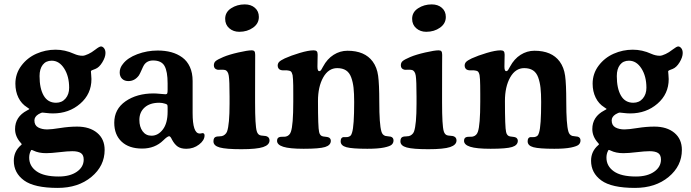

<svg xmlns="http://www.w3.org/2000/svg" viewBox="-20 -687 3226 896"><path d="M51.8 -296.4Q51.8 -343.3 79.6 -380.4Q107.4 -417.5 149.9 -436.3Q192.4 -455.1 239.3 -455.1Q283.2 -455.1 325.2 -436Q345.7 -426.8 365.2 -426.8Q375 -426.8 392.6 -435.1Q406.7 -441.4 425.3 -455.8Q443.8 -470.2 451.2 -470.2Q459 -470.2 465.6 -461.9Q472.2 -453.6 472.2 -439.5Q472.2 -420.4 457.5 -396.2Q442.9 -372.1 424.8 -365.2Q406.7 -358.9 404.8 -356Q404.3 -355 404.3 -353.5Q404.3 -351.1 405.5 -338.1Q406.7 -325.2 406.7 -317.9Q406.7 -248.5 354.2 -203.1Q301.8 -157.7 227.1 -157.7Q212.4 -157.7 197 -159.7Q181.6 -161.6 178.7 -161.6Q172.4 -161.6 159.2 -153.8Q140.6 -142.1 140.6 -125Q140.6 -102.1 158 -92.5Q175.3 -83 200.7 -83Q219.7 -83 261 -89.6Q302.2 -96.2 339.8 -96.2Q398.4 -96.2 433.3 -67.1Q468.3 -38.1 468.3 12.7Q468.3 87.4 406.5 138.7Q344.7 189.9 249.5 189.9Q140.1 189.9 92.3 155Q44.4 120.1 44.4 63Q44.4 19 78.1 -9.8Q81.5 -12.7 81.5 -14.6Q81.5 -15.6 77.1 -20Q50.3 -49.8 50.3 -84.5Q50.3 -142.1 106 -171.4Q117.2 -176.8 117.2 -178.7Q117.2 -179.2 106 -186.5Q80.1 -202.6 65.9 -231.4Q51.8 -260.3 51.8 -296.4ZM241.7 -207.5Q269 -207.5 285.9 -227.3Q302.7 -247.1 302.7 -277.3Q302.7 -331.1 279.5 -367.4Q256.3 -403.8 221.2 -403.8Q194.3 -403.8 179.4 -384.5Q164.6 -365.2 164.6 -332Q164.6 -274.4 183.8 -241Q203.1 -207.5 241.7 -207.5ZM116.2 48.8Q116.2 87.9 150.4 112.3Q184.6 136.7 253.9 136.7Q306.6 136.7 338.6 114.5Q370.6 92.3 370.6 57.6Q370.6 36.1 357.4 27.3Q344.2 18.6 317.4 18.6Q295.4 18.6 256.8 23.2Q218.3 27.8 195.3 27.8Q160.2 27.8 135.7 15.6Q129.9 12.7 127.4 12.7Q125 12.7 123.5 17.1Q116.2 30.8 116.2 48.8Z M538.6 -349.1Q538.6 -370.6 553.7 -388.7Q575.2 -417 620.8 -434.1Q666.5 -451.2 715.8 -451.2Q750.5 -451.2 779.3 -443.4Q808.1 -435.5 830.8 -418.9Q853.5 -402.3 866.2 -374.5Q878.9 -346.7 878.9 -309.1V-159.2Q878.9 -65.4 910.6 -64Q914.6 -63.5 919.4 -64.7Q924.3 -65.9 925.8 -65.9Q934.6 -64.9 934.6 -55.2Q934.6 -32.2 908.9 -12.5Q883.3 7.3 849.6 7.3Q824.7 7.3 809.8 -2.7Q794.9 -12.7 782.7 -35.2Q775.4 -51.3 769.5 -51.3Q761.7 -51.3 742.2 -32.2Q703.1 6.3 643.1 6.3Q582 6.3 547.6 -25.9Q513.2 -58.1 513.2 -114.3Q513.2 -177.7 565.9 -214.4Q618.7 -251 697.3 -251Q708.5 -251 728.5 -249Q748.5 -247.1 752 -247.1Q758.3 -247.1 760.3 -251Q762.2 -254.9 762.2 -268.1V-297.9Q762.2 -353.5 747.8 -379.2Q733.4 -404.8 694.3 -404.8Q666 -404.8 651.9 -383.3Q648.4 -377.9 640.9 -360.6Q633.3 -343.3 628.4 -335.4Q608.9 -308.6 579.1 -308.6Q561 -308.6 549.8 -319.3Q538.6 -330.1 538.6 -349.1ZM762.2 -166V-186Q762.2 -194.8 760.5 -197.8Q758.8 -200.7 750.5 -203.1Q737.3 -207.5 723.1 -207.5Q679.7 -207.5 655 -185.5Q630.4 -163.6 630.4 -127.4Q630.4 -95.2 645.5 -74.5Q660.6 -53.7 687 -53.7Q717.8 -53.7 740 -82.8Q762.2 -111.8 762.2 -166Z M1030.8 -599.1Q1030.8 -630.4 1058.6 -648.4Q1086.4 -666.5 1122.1 -666.5Q1151.4 -666.5 1169.7 -650.4Q1188 -634.3 1188 -607.9Q1188 -577.1 1160.9 -557.9Q1133.8 -538.6 1096.7 -538.6Q1068.8 -538.6 1049.8 -555.2Q1030.8 -571.8 1030.8 -599.1ZM1051.3 -203.6V-235.8Q1051.3 -310.5 1047.6 -333.7Q1043.9 -356.9 1029.8 -360.4Q1021.5 -362.3 1009.8 -361.6Q998 -360.8 994.1 -361.8Q978 -365.7 978 -382.3Q978 -395 986.8 -402.3Q995.6 -409.7 1022 -420.9Q1048.3 -432.1 1091.8 -442.1Q1135.3 -452.1 1154.3 -452.1Q1164.1 -452.1 1167.5 -447.3Q1170.9 -442.4 1170.9 -430.7Q1170.9 -425.8 1170.7 -383.3Q1170.4 -340.8 1170.4 -252V-208.5Q1170.4 -100.6 1178.2 -74.7Q1183.1 -57.1 1197.8 -54.7Q1203.1 -53.7 1211.2 -53.2Q1219.2 -52.7 1223.6 -51.3Q1237.8 -46.4 1237.8 -31.7Q1237.8 -10.7 1208 -0.7Q1178.2 9.3 1106 9.3Q1034.7 9.3 1005.4 1.2Q976.1 -6.8 976.1 -27.3Q976.1 -45.4 988.3 -48.8Q993.2 -50.3 1002.2 -50.5Q1011.2 -50.8 1015.1 -51.8Q1022.5 -53.2 1029.5 -59.1Q1036.6 -64.9 1039.6 -73.2Q1051.3 -106 1051.3 -203.6Z M1348.6 -212.4V-248Q1348.6 -273.9 1348.4 -288.3Q1348.1 -302.7 1347.4 -316.4Q1346.7 -330.1 1345.5 -336.2Q1344.2 -342.3 1341.8 -347.4Q1339.4 -352.5 1336.2 -354.5Q1333 -356.4 1327.6 -357.4Q1319.3 -359.4 1307.9 -358.9Q1296.4 -358.4 1291.5 -359.9Q1284.7 -361.3 1280.3 -366.9Q1275.9 -372.6 1275.9 -380.4Q1275.9 -391.1 1282.7 -398.2Q1289.6 -405.3 1309.1 -414.6Q1337.9 -427.7 1378.7 -439.9Q1419.4 -452.1 1443.8 -452.1Q1454.1 -452.1 1458.3 -447.5Q1462.4 -442.9 1462.4 -431.6Q1462.4 -422.4 1461.9 -407.7Q1461.4 -393.1 1461.4 -376Q1461.4 -355 1469.7 -355Q1471.2 -355 1472.4 -355.5Q1473.6 -356 1474.6 -356.4Q1475.6 -356.9 1476.8 -358.4Q1478 -359.9 1478.8 -360.8Q1479.5 -361.8 1480.7 -364Q1481.9 -366.2 1482.7 -367.4Q1483.4 -368.7 1485.1 -371.8Q1486.8 -375 1487.8 -376.5Q1506.8 -412.1 1536.9 -431.2Q1566.9 -450.2 1601.6 -450.2Q1682.1 -450.2 1719.2 -399.9Q1739.3 -372.6 1744.6 -333.5Q1750 -294.4 1750 -211.4Q1750 -106.9 1759.8 -73.7Q1764.2 -57.1 1778.3 -52.7Q1783.7 -51.3 1791.5 -50.8Q1799.3 -50.3 1803.2 -49.3Q1816.4 -45.4 1816.4 -31.7Q1816.4 -20 1808.3 -12.2Q1800.3 -4.4 1772 1.5Q1743.7 7.3 1694.3 7.3Q1623.5 7.3 1596.7 0Q1569.8 -7.3 1569.8 -27.3Q1569.8 -44.9 1581.5 -46.9Q1584.5 -47.4 1593.5 -47.1Q1602.5 -46.9 1605.5 -48.3Q1612.3 -50.3 1616.2 -54.2Q1620.1 -58.1 1623 -68.4Q1632.8 -98.6 1632.8 -210.9Q1632.8 -251 1629.9 -277.3Q1627 -303.7 1618.9 -325.9Q1610.8 -348.1 1594.7 -358.6Q1578.6 -369.1 1553.7 -369.1Q1512.7 -369.1 1488.3 -325.7Q1463.9 -282.2 1463.9 -215.8Q1463.9 -92.3 1469.2 -70.8Q1473.1 -52.7 1487.8 -50.3Q1493.2 -49.3 1500.5 -48.6Q1507.8 -47.9 1511.7 -46.4Q1516.6 -45.4 1520.3 -40.8Q1523.9 -36.1 1523.9 -30.3Q1523.9 -9.3 1497.3 -1Q1470.7 7.3 1397 7.3Q1331.1 7.3 1302 -2Q1272.9 -11.2 1272.9 -29.8Q1272.9 -44.4 1284.7 -47.4Q1288.6 -48.8 1299.3 -48.8Q1310.1 -48.8 1314.5 -49.8Q1331.5 -54.2 1337.4 -71.8Q1348.6 -103 1348.6 -212.4Z M1903.3 -599.1Q1903.3 -630.4 1931.2 -648.4Q1959 -666.5 1994.6 -666.5Q2023.9 -666.5 2042.2 -650.4Q2060.5 -634.3 2060.5 -607.9Q2060.5 -577.1 2033.4 -557.9Q2006.3 -538.6 1969.2 -538.6Q1941.4 -538.6 1922.4 -555.2Q1903.3 -571.8 1903.3 -599.1ZM1923.8 -203.6V-235.8Q1923.8 -310.5 1920.2 -333.7Q1916.5 -356.9 1902.3 -360.4Q1894 -362.3 1882.3 -361.6Q1870.6 -360.8 1866.7 -361.8Q1850.6 -365.7 1850.6 -382.3Q1850.6 -395 1859.4 -402.3Q1868.2 -409.7 1894.5 -420.9Q1920.9 -432.1 1964.4 -442.1Q2007.8 -452.1 2026.9 -452.1Q2036.6 -452.1 2040 -447.3Q2043.5 -442.4 2043.5 -430.7Q2043.5 -425.8 2043.2 -383.3Q2043 -340.8 2043 -252V-208.5Q2043 -100.6 2050.8 -74.7Q2055.7 -57.1 2070.3 -54.7Q2075.7 -53.7 2083.7 -53.2Q2091.8 -52.7 2096.2 -51.3Q2110.4 -46.4 2110.4 -31.7Q2110.4 -10.7 2080.6 -0.7Q2050.8 9.3 1978.5 9.3Q1907.2 9.3 1877.9 1.2Q1848.6 -6.8 1848.6 -27.3Q1848.6 -45.4 1860.8 -48.8Q1865.7 -50.3 1874.8 -50.5Q1883.8 -50.8 1887.7 -51.8Q1895 -53.2 1902.1 -59.1Q1909.2 -64.9 1912.1 -73.2Q1923.8 -106 1923.8 -203.6Z M2221.2 -212.4V-248Q2221.2 -273.9 2220.9 -288.3Q2220.7 -302.7 2220 -316.4Q2219.2 -330.1 2218 -336.2Q2216.8 -342.3 2214.4 -347.4Q2211.9 -352.5 2208.7 -354.5Q2205.6 -356.4 2200.2 -357.4Q2191.9 -359.4 2180.4 -358.9Q2168.9 -358.4 2164.1 -359.9Q2157.2 -361.3 2152.8 -366.9Q2148.4 -372.6 2148.4 -380.4Q2148.4 -391.1 2155.3 -398.2Q2162.1 -405.3 2181.6 -414.6Q2210.4 -427.7 2251.2 -439.9Q2292 -452.1 2316.4 -452.1Q2326.7 -452.1 2330.8 -447.5Q2335 -442.9 2335 -431.6Q2335 -422.4 2334.5 -407.7Q2334 -393.1 2334 -376Q2334 -355 2342.3 -355Q2343.8 -355 2345 -355.5Q2346.2 -356 2347.2 -356.4Q2348.1 -356.9 2349.4 -358.4Q2350.6 -359.9 2351.3 -360.8Q2352.1 -361.8 2353.3 -364Q2354.5 -366.2 2355.2 -367.4Q2356 -368.7 2357.7 -371.8Q2359.4 -375 2360.4 -376.5Q2379.4 -412.1 2409.4 -431.2Q2439.5 -450.2 2474.1 -450.2Q2554.7 -450.2 2591.8 -399.9Q2611.8 -372.6 2617.2 -333.5Q2622.6 -294.4 2622.6 -211.4Q2622.6 -106.9 2632.3 -73.7Q2636.7 -57.1 2650.9 -52.7Q2656.2 -51.3 2664.1 -50.8Q2671.9 -50.3 2675.8 -49.3Q2689 -45.4 2689 -31.7Q2689 -20 2680.9 -12.2Q2672.9 -4.4 2644.5 1.5Q2616.2 7.3 2566.9 7.3Q2496.1 7.3 2469.2 0Q2442.4 -7.3 2442.4 -27.3Q2442.4 -44.9 2454.1 -46.9Q2457 -47.4 2466.1 -47.1Q2475.1 -46.9 2478 -48.3Q2484.9 -50.3 2488.8 -54.2Q2492.7 -58.1 2495.6 -68.4Q2505.4 -98.6 2505.4 -210.9Q2505.4 -251 2502.4 -277.3Q2499.5 -303.7 2491.5 -325.9Q2483.4 -348.1 2467.3 -358.6Q2451.2 -369.1 2426.3 -369.1Q2385.3 -369.1 2360.8 -325.7Q2336.4 -282.2 2336.4 -215.8Q2336.4 -92.3 2341.8 -70.8Q2345.7 -52.7 2360.4 -50.3Q2365.7 -49.3 2373 -48.6Q2380.4 -47.9 2384.3 -46.4Q2389.2 -45.4 2392.8 -40.8Q2396.5 -36.1 2396.5 -30.3Q2396.5 -9.3 2369.9 -1Q2343.3 7.3 2269.5 7.3Q2203.6 7.3 2174.6 -2Q2145.5 -11.2 2145.5 -29.8Q2145.5 -44.4 2157.2 -47.4Q2161.1 -48.8 2171.9 -48.8Q2182.6 -48.8 2187 -49.8Q2204.1 -54.2 2210 -71.8Q2221.2 -103 2221.2 -212.4Z M2745.6 -296.4Q2745.6 -343.3 2773.4 -380.4Q2801.3 -417.5 2843.8 -436.3Q2886.2 -455.1 2933.1 -455.1Q2977.1 -455.1 3019 -436Q3039.6 -426.8 3059.1 -426.8Q3068.8 -426.8 3086.4 -435.1Q3100.6 -441.4 3119.1 -455.8Q3137.7 -470.2 3145 -470.2Q3152.8 -470.2 3159.4 -461.9Q3166 -453.6 3166 -439.5Q3166 -420.4 3151.4 -396.2Q3136.7 -372.1 3118.7 -365.2Q3100.6 -358.9 3098.6 -356Q3098.1 -355 3098.1 -353.5Q3098.1 -351.1 3099.4 -338.1Q3100.6 -325.2 3100.6 -317.9Q3100.6 -248.5 3048.1 -203.1Q2995.6 -157.7 2920.9 -157.7Q2906.2 -157.7 2890.9 -159.7Q2875.5 -161.6 2872.6 -161.6Q2866.2 -161.6 2853 -153.8Q2834.5 -142.1 2834.5 -125Q2834.5 -102.1 2851.8 -92.5Q2869.1 -83 2894.5 -83Q2913.6 -83 2954.8 -89.6Q2996.1 -96.2 3033.7 -96.2Q3092.3 -96.2 3127.2 -67.1Q3162.1 -38.1 3162.1 12.7Q3162.1 87.4 3100.3 138.7Q3038.6 189.9 2943.4 189.9Q2834 189.9 2786.1 155Q2738.3 120.1 2738.3 63Q2738.3 19 2772 -9.8Q2775.4 -12.7 2775.4 -14.6Q2775.4 -15.6 2771 -20Q2744.1 -49.8 2744.1 -84.5Q2744.1 -142.1 2799.8 -171.4Q2811 -176.8 2811 -178.7Q2811 -179.2 2799.8 -186.5Q2773.9 -202.6 2759.8 -231.4Q2745.6 -260.3 2745.6 -296.4ZM2935.5 -207.5Q2962.9 -207.5 2979.7 -227.3Q2996.6 -247.1 2996.6 -277.3Q2996.6 -331.1 2973.4 -367.4Q2950.2 -403.8 2915 -403.8Q2888.2 -403.8 2873.3 -384.5Q2858.4 -365.2 2858.4 -332Q2858.4 -274.4 2877.7 -241Q2897 -207.5 2935.5 -207.5ZM2810.1 48.8Q2810.1 87.9 2844.2 112.3Q2878.4 136.7 2947.8 136.7Q3000.5 136.7 3032.5 114.5Q3064.5 92.3 3064.5 57.6Q3064.5 36.1 3051.3 27.3Q3038.1 18.6 3011.2 18.6Q2989.3 18.6 2950.7 23.2Q2912.1 27.8 2889.2 27.8Q2854 27.8 2829.6 15.6Q2823.7 12.7 2821.3 12.7Q2818.8 12.7 2817.4 17.1Q2810.1 30.8 2810.1 48.8Z"/></svg>

Font: Cooper* SemiBold
Style: Regular
Weight: 600
Designer: Owen Earl
Foundry: indestructible type*
Version: Version 0.001